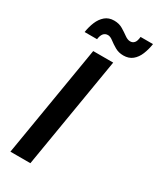

<svg xmlns="http://www.w3.org/2000/svg" viewBox="-211 -904 804 971"><g transform="rotate(30 191.0 -418.5)"><path d="M29.2 0 137.5 -650H254.2L145.8 0ZM51.7 -711.7Q56.7 -744.2 68.3 -772.5Q80 -800.8 100.8 -818.8Q121.7 -836.7 153.3 -836.7Q181.7 -836.7 203.3 -823.8Q225 -810.8 242.1 -798.3Q259.2 -785.8 274.2 -785.8Q288.3 -785.8 297.5 -795.8Q306.7 -805.8 309.2 -831.7H381.7Q376.7 -798.3 365 -769.6Q353.3 -740.8 332.5 -723.8Q311.7 -706.7 280 -706.7Q252.5 -706.7 230.8 -719.2Q209.2 -731.7 192.5 -744.6Q175.8 -757.5 162.5 -757.5Q130 -757.5 124.2 -711.7Z"/></g></svg>

Font: Familjen Grotesk Medium
Style: Italic
Weight: 500
Italic angle: -9.46201°
Designer: Anders Wikstroem, Jonas Baeckman, Matilda Gysing, Kristian Moeller
Foundry: Familjen STHLM AB
Version: Version 2.002; ttfautohint (v1.8.4.7-5d5b)